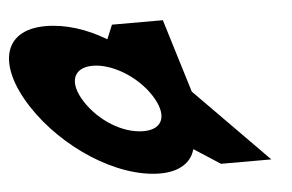

<svg xmlns="http://www.w3.org/2000/svg" viewBox="-217 -589 1012 665"><g transform="rotate(-5 289.5 -256.5)"><path d="M-115.8 -256C-18.7 -106 164.7 15 314.7 15C384.7 15 424.6 -16 435.4 -58H437.4L527 0H702L447.9 -258L369.7 -513H192.7L172.5 -464C103.9 -505 32 -528 -37 -528C-187 -528 -213 -406 -115.8 -256ZM72.2 -256C26.2 -327 46.8 -377 113.8 -377C179.8 -377 265.2 -327 311.2 -256C356.5 -186 338.9 -136 269.9 -136C197.9 -136 117.5 -186 72.2 -256Z"/></g></svg>

Font: Hussar
Style: BdOpOblSeven
Weight: 700
Foundry: Cannot Into Space Fonts
Version: Version 2.00